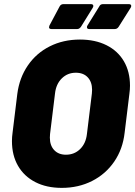

<svg xmlns="http://www.w3.org/2000/svg" viewBox="-20 -900 657 932"><path d="M38 -215Q38 -235 41 -256L64 -444Q74 -522 115 -582Q156 -642 221.5 -675Q287 -708 368 -708Q442 -708 497 -680.5Q552 -653 581.5 -602.5Q611 -552 611 -484Q611 -465 608 -444L585 -256Q576 -176 534.5 -115.5Q493 -55 427 -21.5Q361 12 280 12Q206 12 151.5 -16Q97 -44 67.5 -95Q38 -146 38 -215ZM402 -250 426 -446Q427 -452 427 -464Q427 -502 406 -524.5Q385 -547 348 -547Q308 -547 280 -519.5Q252 -492 247 -446L223 -250Q222 -244 222 -232Q222 -194 243 -171.5Q264 -149 300 -149Q341 -149 369 -176.5Q397 -204 402 -250ZM218 -768Q218 -770 220 -776L269 -868Q275 -880 288 -880H421Q433 -880 433 -871Q433 -867 430 -862L373 -770Q365 -759 355 -759H230Q218 -759 218 -768ZM402 -768Q402 -773 405 -777L462 -869Q467 -880 480 -880H605Q617 -880 617 -871Q617 -867 614 -862L556 -770Q549 -759 537 -759H413Q402 -759 402 -768Z"/></svg>

Font: Barlow Black
Style: Italic
Weight: 900
Italic angle: -7°
Designer: Jeremy Tribby
Foundry: Tribby Type
Version: Version 1.408